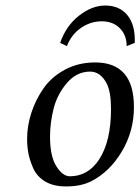

<svg xmlns="http://www.w3.org/2000/svg" viewBox="-20 -665 508 695"><path d="M161.1 -169.9Q161.1 -99.1 184.1 -63Q207 -26.9 232.9 -26.9Q298.8 -26.9 338.9 -87.9Q381.8 -153.8 381.8 -270Q381.8 -331.1 366.7 -361.8Q344.2 -405.8 306.2 -405.8Q257.3 -405.8 222.2 -364.5Q187 -323.2 174.1 -272Q161.1 -220.7 161.1 -169.9ZM78.1 -162.1Q78.1 -209 93.5 -256.6Q108.9 -304.2 137.9 -345.7Q167 -387.2 215.6 -413.1Q264.2 -439 324.2 -439Q465.3 -439 464.8 -276.9Q464.8 -189.9 420.9 -116.5Q377 -43 310.1 -8.8Q272 10.3 217.8 9.8Q172.9 9.8 142.8 -8.5Q112.8 -26.9 99.9 -56.9Q86.9 -86.9 82.5 -111.6Q78.1 -136.2 78.1 -162.1ZM438.5 -498Q438.5 -538.1 413.6 -563Q388.7 -587.9 348.4 -587.9Q308.1 -587.9 273.2 -564Q238.3 -540 222.2 -498L197.8 -509.8Q218.8 -571.3 265.9 -608.2Q313 -645 360.4 -645Q413.1 -645 441.7 -609.4Q470.2 -573.7 467.8 -509.8Z"/></svg>

Font: Linux Libertine
Style: Italic
Weight: 400
Italic angle: -12°
Designer: Philipp H. Poll
Foundry: Philipp H. Poll
Version: Version 5.1.6 ; ttfautohint (v0.9)